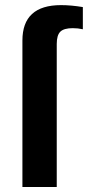

<svg xmlns="http://www.w3.org/2000/svg" viewBox="-20 -745 350 765"><path d="M206.1 -569.8V0H69.3V-583.5Q69.3 -724.6 223.1 -724.6Q263.2 -724.6 310.1 -716.8V-628.4Q290.5 -632.8 270 -632.8Q234.9 -632.8 220.5 -618.9Q206.1 -605 206.1 -569.8Z"/></svg>

Font: Arimo
Style: Bold
Weight: 700
Designer: Steve Matteson
Foundry: Monotype Imaging Inc.
Version: Version 1.33